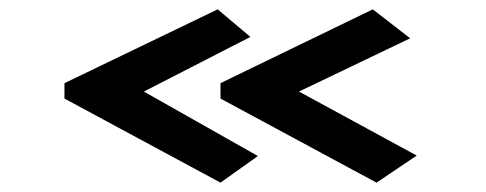

<svg xmlns="http://www.w3.org/2000/svg" viewBox="-20 -438 1040 411"><path d="M452 -47 532 -104 288 -242 516 -359 446 -418 118 -260V-227ZM786 -47 872 -105 620 -242 858 -356 778 -418 452 -260V-227Z"/></svg>

Font: Inconsolata UltraExpanded
Style: Bold
Weight: 700
Width: 9
Monospace: yes
Designer: Raph Levien, Cyreal, Brenton Simpson
Foundry: Raph Levien, Cyreal, Google
Version: Version 3.100